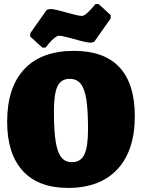

<svg xmlns="http://www.w3.org/2000/svg" viewBox="-20 -908 695 940"><path d="M15 -312Q15 -480 99 -569.5Q183 -659 342 -659Q490 -659 565 -578.5Q640 -498 640 -340Q640 -171 555 -79.5Q470 12 313 12Q168 12 91.5 -71.5Q15 -155 15 -312ZM411 -277Q411 -369 402.5 -422Q394 -475 374.5 -498.5Q355 -522 321 -522Q279 -522 261.5 -485.5Q244 -449 244 -361Q244 -269 252.5 -215.5Q261 -162 280 -138Q299 -114 332 -114Q375 -114 393 -151.5Q411 -189 411 -277ZM128 -729V-745L209 -860L226 -864Q246 -864 308 -846Q313 -845 340.5 -837.5Q368 -830 380 -830Q391 -830 405.5 -843Q420 -856 432 -870Q444 -884 447 -888H463L522 -834V-818L441 -703L424 -699Q404 -699 342 -717Q337 -718 309.5 -725.5Q282 -733 270 -733Q259 -733 244 -720Q229 -707 217.5 -693Q206 -679 203 -675H187Z"/></svg>

Font: Alegreya SC Black
Style: Regular
Weight: 900
Designer: Juan Pablo del Peral
Foundry: Huerta Tipografica
Version: Version 2.007; ttfautohint (v1.6)